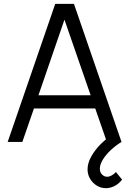

<svg xmlns="http://www.w3.org/2000/svg" viewBox="-20 -740 674 1001"><path d="M532 241Q505.5 241 483.8 227.2Q462 213.5 449.2 191.2Q436.5 169 436.5 143.5Q436.5 111 455 77.2Q473.5 43.5 504.5 12Q518 -1.5 532.5 -13.5L476.5 -174.5H157L96.5 0H20L268 -720H365.5L613.5 0Q583 18.5 557.2 42.8Q531.5 67 516 92.5Q500.5 118 500.5 139.5Q500.5 158 512 169.8Q523.5 181.5 538.5 181.5Q550 181.5 562 174.8Q574 168 584.5 157L616.5 196.5Q599.5 218.5 577.2 229.8Q555 241 532 241ZM180.5 -243.5H452.5L316 -637.5Z"/></svg>

Font: Cns Manrope
Style: Regular
Weight: 400
Designer: Mikhail Sharanda
Foundry: Mikhail Sharanda
Version: Version 4.504